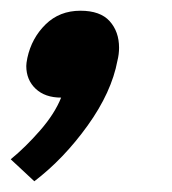

<svg xmlns="http://www.w3.org/2000/svg" viewBox="-39 -182 321 358"><path d="M-19 115Q9 92 36 61Q63 30 75 0Q45 0 27.5 -16.5Q10 -33 10 -59Q10 -64 12 -74Q20 -111 46 -136.5Q72 -162 111 -162Q148 -162 165.5 -142.5Q183 -123 183 -93Q183 -81 180 -69Q169 -10 124.5 52Q80 114 25 156Z"/></svg>

Font: Trirong ExtraBold
Style: Italic
Weight: 800
Italic angle: -12°
Designer: Katatrad Team
Foundry: CadsonDemak
Version: Version 1.001